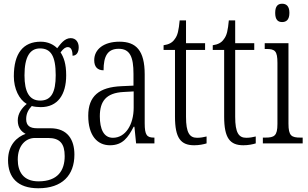

<svg xmlns="http://www.w3.org/2000/svg" viewBox="-20 -767 1648 1027"><path d="M185 240C313 240 378 170 378 60C378 -18 343 -81 249 -81H178C141 -81 120 -94 120 -130C120 -163 135 -184 150 -200C161 -196 184 -194 198 -194C289 -194 334 -261 334 -364C334 -427 321 -460 304 -487C319 -507 330 -515 343 -515C360 -515 368 -498 368 -469C390 -469 401 -488 401 -514C401 -540 387 -563 358 -563C324 -563 302 -529 286 -509C266 -529 236 -544 198 -544C104 -544 54 -482 54 -359C54 -292 82 -235 123 -211C98 -190 75 -161 75 -123C75 -82 96 -62 117 -51C72 -35 23 7 23 90C23 182 74 240 185 240ZM195 -229C137 -229 111 -275 111 -364C111 -463 140 -508 194 -508C252 -508 278 -467 278 -365C278 -273 254 -229 195 -229ZM186 203C104 203 75 151 75 86C75 11 118 -29 167 -29H237C301 -29 326 2 326 68C326 144 290 203 186 203Z M568 10C637 10 665 -32 695 -89H699L708 0H806V-31H803C766 -31 754 -44 754 -108V-369C754 -497 708 -544 619 -544C536 -544 484 -504 484 -445C484 -410 501 -391 534 -391C534 -466 555 -506 615 -506C676 -506 694 -461 694 -372V-309L630 -306C510 -301 452 -253 452 -148C452 -41 501 10 568 10ZM584 -30C535 -30 514 -76 514 -145C514 -225 547 -270 641 -275L695 -278V-191C695 -100 651 -30 584 -30Z M1019 10C1045 10 1069 5 1085 0V-37C1067 -33 1054 -30 1034 -30C994 -30 975 -57 975 -142V-500H1077V-536H975V-658H941C936 -606 931 -578 914 -557C902 -539 883 -529 855 -525V-500H916V-143C916 -28 947 10 1019 10Z M1282 10C1308 10 1332 5 1348 0V-37C1330 -33 1317 -30 1297 -30C1257 -30 1238 -57 1238 -142V-500H1340V-536H1238V-658H1204C1199 -606 1194 -578 1177 -557C1165 -539 1146 -529 1118 -525V-500H1179V-143C1179 -28 1210 10 1282 10Z M1489 -649C1511 -649 1528 -661 1528 -698C1528 -735 1511 -747 1489 -747C1467 -747 1452 -735 1452 -698C1452 -661 1467 -649 1489 -649ZM1386 0H1599V-31H1588C1539 -31 1523 -40 1523 -106V-536H1396V-505H1404C1451 -505 1464 -495 1464 -430V-104C1464 -40 1447 -31 1399 -31H1386Z"/></svg>

Font: Noto Serif Tamil ExtraCondensed Light
Style: Italic
Weight: 300
Width: 2
Italic angle: -12°
Designer: Indian Type Foundry, Tom Grace, and the Monotype Design Team
Foundry: Monotype Imaging Inc.
Version: Version 2.003